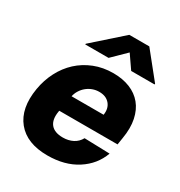

<svg xmlns="http://www.w3.org/2000/svg" viewBox="-183 -900 969 1036"><g transform="rotate(30 301.5 -382.5)"><path d="M34.1 -270.6Q44.4 -331.3 71.2 -383Q98 -434.7 138.8 -472.3Q179.7 -509.9 233.5 -531.2Q287.3 -552.6 351.6 -552.6Q409.4 -552.6 454.9 -534.3Q500.4 -516 529.5 -480.6Q558.6 -445.3 569.4 -393.3Q580.3 -341.3 568.9 -274.1L562.1 -230.8H198.9L197.8 -224.4Q188.9 -171.2 212 -143.1Q235.1 -115.1 287.3 -115.1Q321.7 -115.1 349.1 -129.1Q376.4 -143.1 391.3 -170.8L549.7 -166.2Q520.6 -85.9 446 -38Q371.1 10.3 263.1 10.3Q134.9 10.3 73.5 -65Q12.4 -140.3 34.1 -270.6ZM142 -615.4 321.4 -774.5H446L573.9 -615.4L573.2 -610.8H427.6L370.7 -693.2L286.6 -610.8H141.3ZM416.9 -331.7Q423.7 -373.6 400.9 -400.6Q378.2 -427.2 335.6 -427.2Q314.3 -427.2 294.9 -420.1Q275.6 -413 259.8 -400.2Q244 -387.4 233 -370Q221.9 -352.6 217.3 -331.7Z"/></g></svg>

Font: Inter P Extra Bold
Style: Italic
Weight: 800
Italic angle: 9.39999°
Designer: Rasmus Andersson
Foundry: rsms
Version: Version 3.018;git-588b23468